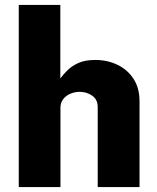

<svg xmlns="http://www.w3.org/2000/svg" viewBox="-20 -763 640 783"><path d="M56.5 0V-743H226V-443Q238 -459.5 255.8 -477Q273.5 -494.5 300.5 -506.5Q327.5 -518.5 368.5 -518.5Q417.5 -518.5 458.5 -499Q499.5 -479.5 524.2 -442Q549 -404.5 549 -350V0H378.5V-326.5Q378.5 -357 356 -372.8Q333.5 -388.5 304.5 -388.5Q285.5 -388.5 267.5 -381Q249.5 -373.5 238 -359Q226.5 -344.5 226.5 -323.5V0Z"/></svg>

Font: Public Sans ExtraBold
Style: Regular
Weight: 800
Designer: The Public Sans Project Authors: Dan O. Williams and USWDS (Libre Franklin designed by Pablo Impallari and Rodrigo Fuenz
Version: Version 1.007